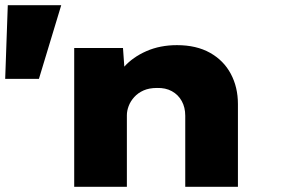

<svg xmlns="http://www.w3.org/2000/svg" viewBox="-82 -720 1101 740"><path d="M-62 -416 -52 -700H154L68 -416ZM204 0V-535H392L402 -395L351 -381Q363 -425 396.5 -462.5Q430 -500 482.5 -523Q535 -546 600 -546Q675 -546 727.5 -516.5Q780 -487 807.5 -435.5Q835 -384 835 -319V0H632V-274Q632 -306 618.5 -330.5Q605 -355 580.5 -368.5Q556 -382 523 -381Q493 -381 471.5 -371.5Q450 -362 435.5 -346Q421 -330 414 -311.5Q407 -293 407 -276V0H306Q258 0 232.5 0Q207 0 204 0Z"/></svg>

Font: Lexend Tera Black
Style: Regular
Weight: 900
Version: Version 1.007